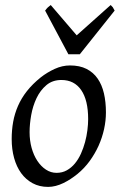

<svg xmlns="http://www.w3.org/2000/svg" viewBox="-20 -714 470 754"><path d="M326.2 -246.1Q326.2 -320.8 298.8 -360.4Q271.5 -399.9 221.2 -399.9Q186 -399.9 162.1 -379.6Q138.2 -359.4 123.5 -328.6Q108.9 -297.9 102.5 -262Q96.2 -226.1 96.2 -194.8Q96.2 -162.1 104.2 -133.1Q112.3 -104 126.7 -82.3Q141.1 -60.5 160.4 -47.9Q179.7 -35.2 202.1 -35.2Q224.6 -35.2 242.4 -45.2Q260.3 -55.2 274.2 -72Q288.1 -88.9 297.9 -110.6Q307.6 -132.3 314 -155.8Q320.3 -179.2 323.2 -202.6Q326.2 -226.1 326.2 -246.1ZM396 -272.9Q396 -240.2 388.7 -206.8Q381.3 -173.3 367.2 -141.8Q353 -110.4 332.3 -81.8Q311.5 -53.2 284.2 -30.8Q271.5 -20.5 257.3 -11.2Q243.2 -2 228.5 5.1Q213.9 12.2 198.7 16.1Q183.6 20 168.9 20Q134.8 20 108.2 5.6Q81.5 -8.8 63.2 -33.9Q44.9 -59.1 35.4 -93.5Q25.9 -127.9 25.9 -168Q25.9 -203.1 31.7 -235.6Q37.6 -268.1 50.8 -298.3Q64 -328.6 85.9 -356.4Q107.9 -384.3 140.1 -410.2Q165 -429.7 194.8 -443.4Q224.6 -457 254.9 -457Q293 -457 319.8 -443.4Q346.7 -429.7 363.5 -405.3Q380.4 -380.9 388.2 -347.2Q396 -313.5 396 -272.9ZM293.5 -501H248.5L157.2 -672.4Q164.1 -681.6 168 -685.1Q171.9 -688.5 179.2 -694.3L281.2 -575.2L414.6 -694.3Q420.4 -689 423.1 -685.3Q425.8 -681.6 430.2 -672.4Z"/></svg>

Font: Akkhara
Style: Italic
Weight: 400
Italic angle: -7°
Designer: J. Victor Gaultney
Version: Version 1.00 June 13, 2006, initial release